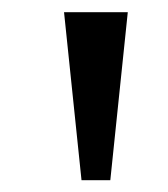

<svg xmlns="http://www.w3.org/2000/svg" viewBox="-20 -748 281 322"><path d="M116.7 -445.8 87.4 -727.5H194.3L165 -445.8Z"/></svg>

Font: Inter Cardless Display
Style: Regular
Weight: 400
Designer: Rasmus Andersson
Foundry: rsms
Version: Version 4.001;git-9221beed3